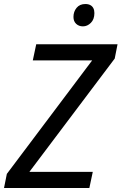

<svg xmlns="http://www.w3.org/2000/svg" viewBox="-31 -934 604 954"><path d="M-11 0 3 -70 427 -634H132L149 -714H553L539 -643L115 -80H430L413 0ZM381 -803Q361 -803 347.5 -815.5Q334 -828 334 -850Q334 -876 349.5 -895Q365 -914 393 -914Q408 -914 418 -908.5Q428 -903 433 -893Q438 -883 438 -869Q438 -838 420.5 -820.5Q403 -803 381 -803Z"/></svg>

Font: Noto Sans Display
Style: Italic
Weight: 400
Italic angle: -12°
Designer: Monotype Design Team
Foundry: Monotype Imaging Inc.
Version: Version 2.003